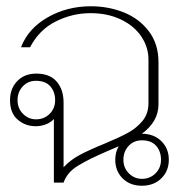

<svg xmlns="http://www.w3.org/2000/svg" viewBox="-20 -583 592 613"><path d="M96 -348Q139 -348 161 -322.5Q183 -297 183 -255V-49Q204 -72 235 -88.5Q266 -105 313 -124Q361 -144 388.5 -159Q416 -174 435 -197Q454 -220 454 -254V-393Q454 -432 431.5 -466Q409 -500 366.5 -520.5Q324 -541 269 -541Q211 -541 158 -514.5Q105 -488 76 -432H47Q70 -492 132 -527.5Q194 -563 270 -563Q326 -563 375 -543.5Q424 -524 455 -483.5Q486 -443 486 -384V-250Q486 -195 433 -156Q471 -156 495 -132.5Q519 -109 519 -73Q519 -37 495 -13.5Q471 10 433 10Q395 10 371.5 -13.5Q348 -37 348 -73Q348 -97 359 -116L324 -101Q261 -74 227.5 -53Q194 -32 183 0H152V-203Q142 -192 126.5 -186Q111 -180 94 -180Q61 -180 36.5 -201Q12 -222 12 -263Q12 -300 35 -324Q58 -348 96 -348ZM95 -202Q121 -202 138.5 -219.5Q156 -237 156 -263Q156 -290 140.5 -307.5Q125 -325 95 -325Q69 -325 52.5 -307Q36 -289 36 -263Q36 -237 53.5 -219.5Q71 -202 95 -202ZM433 -12Q459 -12 476.5 -29.5Q494 -47 494 -73Q494 -100 478.5 -117.5Q463 -135 433 -135Q407 -135 390.5 -117Q374 -99 374 -73Q374 -47 391.5 -29.5Q409 -12 433 -12Z"/></svg>

Font: Taviraj Thin
Style: Regular
Weight: 100
Designer: Katatrad Team
Foundry: CadsonDemak
Version: Version 1.030